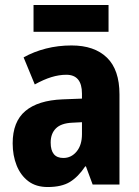

<svg xmlns="http://www.w3.org/2000/svg" viewBox="-20 -743 560 773"><path d="M268 -560Q360 -560 410.5 -511Q461 -462 461 -363V0H353L326 -73H323Q295 -31 261.5 -10.5Q228 10 172 10Q125 10 94 -13.5Q63 -37 47 -77Q31 -117 31 -166Q31 -253 82 -296Q133 -339 232 -343L310 -346V-366Q310 -442 247 -442Q218 -442 187 -432.5Q156 -423 120 -403L75 -512Q116 -535 165 -547.5Q214 -560 268 -560ZM271 -249Q226 -247 205 -226Q184 -205 184 -169Q184 -107 235 -107Q267 -107 288.5 -133Q310 -159 310 -203V-251ZM417 -723V-615H115V-723Z"/></svg>

Font: Noto Sans Telugu Condensed ExtraBold
Style: Regular
Weight: 800
Width: 3
Designer: Jelle Bosma - Monotype Design Team
Foundry: Monotype Imaging Inc.
Version: Version 2.005; ttfautohint (v1.8.4.7-5d5b)